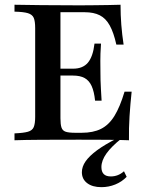

<svg xmlns="http://www.w3.org/2000/svg" viewBox="-20 -591 634 809"><path d="M41.1 0V-29Q79 -30.6 97.6 -35.9Q116.1 -41.1 122.2 -55.6Q128.2 -70.2 128.2 -98.4V-472.6Q128.2 -501.6 122.2 -515.7Q116.1 -529.8 97.6 -535.5Q79 -541.1 41.1 -541.9V-571Q83.9 -570.2 153.2 -569.4Q222.6 -568.5 316.1 -568.5Q348.4 -568.5 379.4 -569Q410.5 -569.4 437.9 -569.8Q465.3 -570.2 487.9 -571Q487.9 -528.2 491.1 -486.7Q494.4 -445.2 500.8 -403.2H470.2Q458.9 -454 442.3 -483.9Q425.8 -513.7 400.4 -526.6Q375 -539.5 337.1 -539.5H234.7V-92.7Q234.7 -66.9 239.1 -53.6Q243.5 -40.3 256.9 -35.9Q270.2 -31.5 296.8 -31.5H324.2Q372.6 -31.5 405.6 -48Q438.7 -64.5 462.1 -102.4Q485.5 -140.3 504.8 -204.8H534.7Q529 -151.6 525.8 -101.2Q522.6 -50.8 523.4 0Q484.7 -1.6 433.5 -2Q382.3 -2.4 312.9 -2.4Q221.8 -2.4 152.8 -2Q83.9 -1.6 41.1 0ZM208.9 -272.6V-301.6H354V-272.6ZM380.6 -166.9Q376.6 -205.6 366.1 -228.6Q355.6 -251.6 336.7 -262.1Q317.7 -272.6 287.9 -272.6V-301.6Q329 -301.6 350.4 -327Q371.8 -352.4 378.2 -407.3H405.6Q402.4 -359.7 402.8 -334.3Q403.2 -308.9 403.2 -287.1Q403.2 -270.2 403.6 -253.6Q404 -237.1 405.2 -216.5Q406.5 -196 408.1 -166.9ZM407.3 197.6Q369.4 197.6 347.2 180.6Q325 163.7 325 134.7Q325 111.3 340.7 88.7Q356.5 66.1 388.7 42.3Q421 18.5 471.8 -7.3H491.9Q450 25.8 428.6 55.6Q407.3 85.5 407.3 112.9Q407.3 152.4 446.8 152.4Q478.2 152.4 502.4 130.6L513.7 154Q493.5 175 465.7 186.3Q437.9 197.6 407.3 197.6Z"/></svg>

Font: Playfair SemiBold
Style: Regular
Weight: 600
Designer: Claus Eggers Sørensen
Foundry: Claus Eggers Sørensen
Version: Version 2.001;gftools[0.9.30]